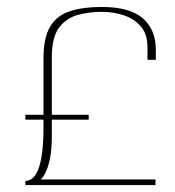

<svg xmlns="http://www.w3.org/2000/svg" viewBox="-20 -532 502 552"><path d="M53 -202H105V-363Q105 -424 124.5 -456Q144 -488 181.5 -500Q219 -512 272 -512Q353 -512 390.5 -479.5Q428 -447 428 -389V-360H404V-396Q404 -434 385 -456Q366 -478 336 -488Q306 -498 272 -498Q238 -498 205 -489.5Q172 -481 150.5 -453.5Q129 -426 129 -367V-202H235V-188H129V-140Q129 -100 123 -73Q117 -46 109 -32Q101 -18 96 -16H427V0H53V-12Q70 -12 81.5 -28.5Q93 -45 99 -79Q105 -113 105 -167V-188H53Z"/></svg>

Font: Genos Thin
Style: Regular
Weight: 100
Designer: Robert E. Leuschke
Foundry: Robert E. Leuschke
Version: Version 1.010